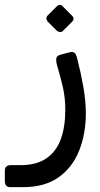

<svg xmlns="http://www.w3.org/2000/svg" viewBox="-69 -527 415 794"><path d="M-26 247Q-38 247 -43.5 240.5Q-49 234 -49 222V179Q-49 167 -42.5 161.5Q-36 156 -24 156H15Q83 156 124 127Q165 98 183 47Q201 -4 201 -72Q201 -123 191 -166.5Q181 -210 166 -260Q162 -279 164.5 -288Q167 -297 182 -301L220 -311Q231 -314 238.5 -309Q246 -304 251 -282Q265 -228 275.5 -168.5Q286 -109 286 -59Q286 26 258.5 95.5Q231 165 173.5 206Q116 247 26 247ZM191 -399Q186 -394 179 -394.5Q172 -395 166 -400L128 -438Q123 -444 123 -451Q123 -458 128 -463L166 -501Q172 -507 178.5 -507Q185 -507 190 -501L228 -463Q242 -450 229 -437Z"/></svg>

Font: RubikRegular
Style: Regular
Weight: 400
Designer: Hubert and Fischer
Foundry: Hubert and Fischer
Version: Version 2.300;gftools[0.9.30]